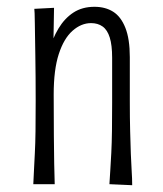

<svg xmlns="http://www.w3.org/2000/svg" viewBox="-20 -543 479 565"><path d="M369 2 302 -1Q303 -18 304.5 -41Q306 -64 307.5 -93Q309 -122 309.5 -159Q310 -196 310 -240Q310 -260 310 -282.5Q310 -305 310 -328Q310 -351 310 -373Q310 -410 303 -432.5Q296 -455 282 -465Q268 -475 248 -475Q219 -475 193.5 -452.5Q168 -430 153 -384Q138 -338 138 -265L105 -230Q105 -271 109.5 -312.5Q114 -354 124 -391.5Q134 -429 152 -459Q170 -489 196 -506Q222 -523 258 -523Q290 -523 313 -508.5Q336 -494 349 -461Q362 -428 362 -375Q362 -342 362 -323.5Q362 -305 362 -289Q362 -273 362 -245Q362 -195 363 -157Q364 -119 365 -90.5Q366 -62 367.5 -39.5Q369 -17 369 2ZM78 -1Q79 -21 80 -42.5Q81 -64 82.5 -92Q84 -120 84.5 -157Q85 -194 85 -247Q85 -318 84 -377.5Q83 -437 82.5 -474.5Q82 -512 81 -517L139 -520Q139 -500 138 -461.5Q137 -423 137 -373Q137 -323 138 -265Q138 -192 138.5 -143Q139 -94 139.5 -61Q140 -28 141 -1Z"/></svg>

Font: Truculenta Light
Style: Regular
Weight: 300
Version: Version 1.002